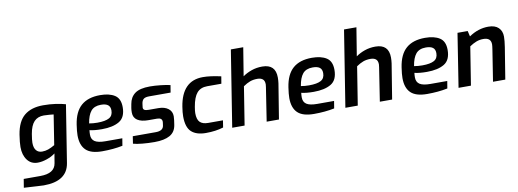

<svg xmlns="http://www.w3.org/2000/svg" viewBox="-72 -1209 5107 1893"><g transform="rotate(-10 2481.0 -263.0)"><path d="M41 226 55 140H221Q365 140 381 41L397 -55Q362 -28 312.5 -11Q263 6 220 6Q154 6 116 -44.5Q78 -95 78 -175Q78 -219 90 -297Q111 -428 181 -485Q251 -542 369 -542Q436 -542 494 -533.5Q552 -525 593 -513L502 60Q474 237 239 237Q210 237 179 234ZM409 -136 456 -435Q447 -436 416 -439Q385 -442 358 -442Q297 -442 261 -404Q225 -366 211 -283Q201 -224 201 -196Q201 -145 222.5 -119.5Q244 -94 281 -94Q314 -94 343.5 -104.5Q373 -115 409 -136Z M652 -190Q652 -230 662 -296Q681 -423 749.5 -483Q818 -543 939 -543Q1031 -543 1085 -508.5Q1139 -474 1139 -388Q1139 -286 1075 -247.5Q1011 -209 901 -209Q825 -209 777 -221Q774 -199 774 -176Q774 -129 807 -107.5Q840 -86 914 -86H1082L1070 -13Q977 6 866 6Q753 6 702.5 -43Q652 -92 652 -190ZM1024 -375Q1024 -413 1001 -430.5Q978 -448 931 -448Q864 -448 831 -408Q798 -368 785 -287Q824 -280 867 -280Q947 -280 985.5 -301.5Q1024 -323 1024 -375Z M1176 -15 1187 -88H1417Q1490 -88 1498 -138L1502 -166L1503 -178Q1503 -217 1452 -217H1365Q1296 -217 1257 -242.5Q1218 -268 1218 -319Q1218 -347 1221 -364L1228 -403Q1239 -470 1287.5 -506Q1336 -542 1438 -542Q1485 -542 1545 -535.5Q1605 -529 1641 -520L1629 -447H1415Q1378 -447 1361 -435Q1344 -423 1338 -395L1335 -374Q1332 -358 1332 -349Q1332 -332 1345 -324.5Q1358 -317 1389 -317H1483Q1545 -317 1582 -289Q1619 -261 1619 -212Q1619 -194 1616 -173L1609 -125Q1598 -56 1542.5 -25Q1487 6 1390 6Q1328 6 1269 0.5Q1210 -5 1176 -15Z M1710 -194Q1710 -233 1719 -289Q1759 -542 1968 -542Q2042 -542 2149 -518L2137 -446H1995Q1929 -446 1892.5 -404Q1856 -362 1840 -267Q1833 -226 1833 -205Q1833 -141 1860 -114.5Q1887 -88 1942 -88H2090L2079 -18Q2002 6 1903 6Q1809 6 1759.5 -39Q1710 -84 1710 -194Z M2288 -763H2412L2366 -480Q2405 -508 2455 -525.5Q2505 -543 2562 -543Q2696 -543 2696 -410Q2696 -381 2692 -352L2635 0H2512L2564 -337Q2567 -352 2567 -364Q2567 -400 2548 -416Q2529 -432 2494 -432Q2453 -432 2420.5 -420Q2388 -408 2352 -383L2291 0H2167Z M2772 -190Q2772 -230 2782 -296Q2801 -423 2869.5 -483Q2938 -543 3059 -543Q3151 -543 3205 -508.5Q3259 -474 3259 -388Q3259 -286 3195 -247.5Q3131 -209 3021 -209Q2945 -209 2897 -221Q2894 -199 2894 -176Q2894 -129 2927 -107.5Q2960 -86 3034 -86H3202L3190 -13Q3097 6 2986 6Q2873 6 2822.5 -43Q2772 -92 2772 -190ZM3144 -375Q3144 -413 3121 -430.5Q3098 -448 3051 -448Q2984 -448 2951 -408Q2918 -368 2905 -287Q2944 -280 2987 -280Q3067 -280 3105.5 -301.5Q3144 -323 3144 -375Z M3421 -763H3545L3499 -480Q3538 -508 3588 -525.5Q3638 -543 3695 -543Q3829 -543 3829 -410Q3829 -381 3825 -352L3768 0H3645L3697 -337Q3700 -352 3700 -364Q3700 -400 3681 -416Q3662 -432 3627 -432Q3586 -432 3553.5 -420Q3521 -408 3485 -383L3424 0H3300Z M3905 -190Q3905 -230 3915 -296Q3934 -423 4002.5 -483Q4071 -543 4192 -543Q4284 -543 4338 -508.5Q4392 -474 4392 -388Q4392 -286 4328 -247.5Q4264 -209 4154 -209Q4078 -209 4030 -221Q4027 -199 4027 -176Q4027 -129 4060 -107.5Q4093 -86 4167 -86H4335L4323 -13Q4230 6 4119 6Q4006 6 3955.5 -43Q3905 -92 3905 -190ZM4277 -375Q4277 -413 4254 -430.5Q4231 -448 4184 -448Q4117 -448 4084 -408Q4051 -368 4038 -287Q4077 -280 4120 -280Q4200 -280 4238.5 -301.5Q4277 -323 4277 -375Z M4517 -536H4619L4632 -480Q4724 -543 4826 -543Q4893 -543 4927.5 -509.5Q4962 -476 4962 -420Q4962 -380 4952 -316L4901 0H4778L4827 -312Q4833 -350 4833 -365Q4833 -432 4757 -432Q4719 -432 4686.5 -419.5Q4654 -407 4618 -383L4557 0H4433Z"/></g></svg>

Font: Exo SemiBold
Style: Italic
Weight: 600
Italic angle: -9°
Designer: Natanael Gama
Foundry: Natanael Gama
Version: Version 1.500; ttfautohint (v1.6)